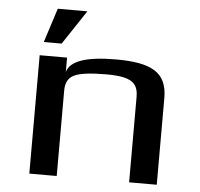

<svg xmlns="http://www.w3.org/2000/svg" viewBox="-50 -731 816 782"><g transform="rotate(5 358.0 -339.5)"><path d="M409 -494C288 -494 222 -471 210 -425V-484H98V0H210V-350C210 -381 221 -402 244 -413C266 -424 310 -430 376 -430C405 -430 428 -428 447 -424C490 -414 506 -391 506 -350V0H619V-355C619 -461 552 -494 409 -494ZM276 -679H155L110 -539H183Z"/></g></svg>

Font: Gamestation Extended
Style: Regular
Weight: 400
Width: 7
Designer: Jonas Hecksher
Foundry: Jonas Hecksher, Playtypeª, e-types AS
Version: Version 1.003